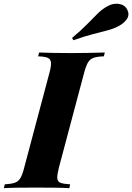

<svg xmlns="http://www.w3.org/2000/svg" viewBox="-64 -982 690 1002"><path d="M243 -106Q234 -70 235 -52Q236 -34 252 -28Q268 -22 302 -20L298 0Q268 -2 220 -2.5Q172 -3 123 -3Q72 -3 28 -2.5Q-16 -2 -44 0L-39 -20Q-6 -22 12.5 -28Q31 -34 42 -52Q53 -70 62 -106L194 -602Q204 -639 202 -656.5Q200 -674 184.5 -680.5Q169 -687 135 -688L140 -708Q166 -707 211 -706Q256 -705 307 -705Q356 -705 402 -706Q448 -707 483 -708L478 -688Q444 -687 425 -680.5Q406 -674 395.5 -656.5Q385 -639 375 -602ZM312 -784Q361 -825 392 -857Q423 -889 447.5 -913Q472 -937 500 -951Q516 -960 535 -962Q554 -964 572 -957.5Q590 -951 600 -932Q613 -906 599 -884Q585 -862 557 -847Q532 -833 498.5 -824Q465 -815 421.5 -804Q378 -793 319 -772Z"/></svg>

Font: Playfair Display ExtraBold
Style: Italic
Weight: 800
Italic angle: -14°
Designer: Claus Eggers Sørensen
Foundry: Claus Eggers Sørensen
Version: Version 1.203